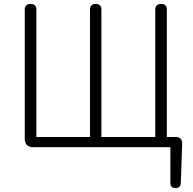

<svg xmlns="http://www.w3.org/2000/svg" viewBox="-20 -749 982 977"><path d="M106 -364V-41C106 -16 122 0 147 0H476H847V182C847 199 856 208 873 208C890 208 899 200 900 183L907 -17V-20C907 -40 895 -52 875 -52H829V-700C829 -719 819 -729 800 -729C781 -729 770 -719 770 -700V-52H496V-700C496 -719 486 -729 467 -729C448 -729 438 -719 438 -700V-52H165V-700C165 -719 155 -729 136 -729C117 -729 106 -719 106 -700Z"/></svg>

Font: GenSenRounded2 TW L
Style: Regular
Weight: 300
Version: Version 2.100;PS 2.1;hotconv 16.6.51;makeotf.lib2.5.65220 DE